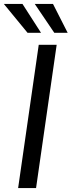

<svg xmlns="http://www.w3.org/2000/svg" viewBox="-32 -949 362 969"><path d="M59.5 0 163.5 -723H254L150 0ZM235.5 -929 309.5 -783.5H242L143.5 -929ZM81.5 -929 175 -783.5H107L-12.5 -929Z"/></svg>

Font: Public Sans
Style: Italic
Weight: 400
Italic angle: -8°
Designer: The Public Sans project authors (U.S. Web Design System). Libre Franklin designed by Pablo Impallari and Rodrigo Fuenzal
Version: Version 1.008; ttfautohint (v1.8.1) -l 8 -r 50 -G 200 -x 14 